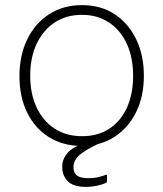

<svg xmlns="http://www.w3.org/2000/svg" viewBox="-20 -560 638 750"><path d="M299 10Q226 10 171 -24.5Q116 -59 86 -120.5Q56 -182 56 -262Q56 -344 86.5 -406.5Q117 -469 172 -504.5Q227 -540 300 -540Q373 -540 427 -505Q481 -470 511.5 -407.5Q542 -345 542 -264Q542 -183 511.5 -121.5Q481 -60 426.5 -25Q372 10 299 10ZM301 -28Q363 -28 407.5 -57.5Q452 -87 476 -140Q500 -193 500 -264Q500 -335 475.5 -388.5Q451 -442 406 -472Q361 -502 300 -502Q239 -502 193.5 -472Q148 -442 123 -388.5Q98 -335 98 -264Q98 -194 123 -140.5Q148 -87 193.5 -57.5Q239 -28 301 -28ZM223 92Q223 59 247 34Q271 9 334 -9L368 0Q318 23 292.5 44Q267 65 267 94Q267 115 280.5 125.5Q294 136 325 136Q348 136 366 131.5Q384 127 390 124Q398 120 398 127V147Q398 152 393 155Q382 160 360.5 165Q339 170 315 170Q267 170 245 148Q223 126 223 92Z"/></svg>

Font: Libre Franklin Thin
Style: Regular
Weight: 100
Designer: Pablo Impallari, Rodrigo Fuenzalida, Nhung Nguyen
Foundry: Impallari Type
Version: Version 3.000